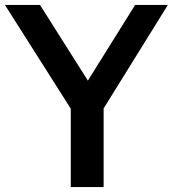

<svg xmlns="http://www.w3.org/2000/svg" viewBox="-42 -760 702 780"><path d="M640 -740 379 -319.5V0H245.5V-318.5L-22 -740H120.5L315 -432.5L507 -740Z"/></svg>

Font: Encode Sans SemiBold
Style: Regular
Weight: 600
Designer: Multiple Designers
Foundry: Impallari Type
Version: Version 2.000